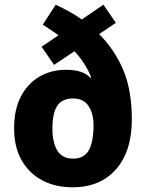

<svg xmlns="http://www.w3.org/2000/svg" viewBox="-20 -787 622 817"><path d="M217 -767Q247 -753 275 -737.5Q303 -722 328 -704L420 -767L473 -690L402 -642Q469 -574 505 -488Q541 -402 541 -279Q541 -143 473.5 -66.5Q406 10 289 10Q215 10 159 -20Q103 -50 71.5 -106Q40 -162 40 -241Q40 -321 69 -376.5Q98 -432 148 -461Q198 -490 260 -490Q335 -490 364 -456L368 -458Q356 -488 338.5 -515.5Q321 -543 297 -569L210 -511L157 -588L229 -637Q198 -659 162 -682ZM291 -368Q244 -368 223.5 -336.5Q203 -305 203 -240Q203 -182 223.5 -147Q244 -112 291 -112Q338 -112 358 -148Q378 -184 378 -255Q378 -303 357 -335.5Q336 -368 291 -368Z"/></svg>

Font: Noto Sans SemiCondensed ExtraBold
Style: Regular
Weight: 800
Width: 4
Designer: Monotype Design Team
Foundry: Monotype Imaging Inc.
Version: Version 2.013; ttfautohint (v1.8.4.7-5d5b)